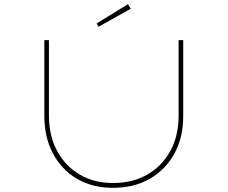

<svg xmlns="http://www.w3.org/2000/svg" viewBox="-20 -892 1088 918"><path d="M520 6Q420 6 346.5 -38Q273 -82 232.5 -159.5Q192 -237 192 -337V-700H214V-339Q214 -243 253 -170.5Q292 -98 361 -57.5Q430 -17 520 -17Q614 -17 684.5 -57.5Q755 -98 794.5 -170.5Q834 -243 834 -339V-700H856V-335Q856 -236 814.5 -159Q773 -82 697.5 -38Q622 6 520 6ZM451 -764 442 -780 592 -872 605 -850Z"/></svg>

Font: Lexend Zetta Thin
Style: Regular
Weight: 250
Version: Version 1.007